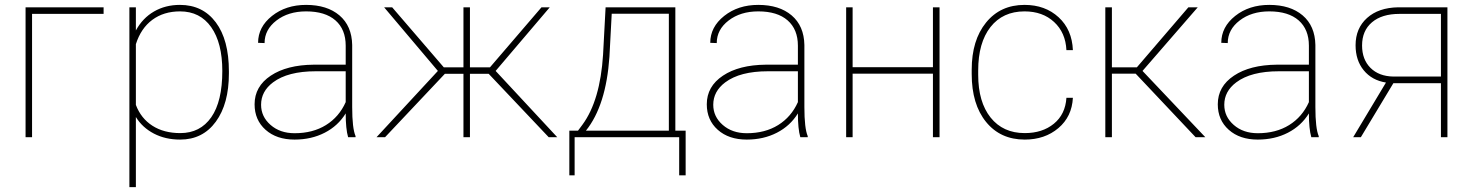

<svg xmlns="http://www.w3.org/2000/svg" viewBox="-20 -558 5994 781"><path d="M401.4 -501.5H110.4V0H84V-528.3H401.4Z M911.1 -259.3Q911.1 -135.7 857.9 -63Q804.7 9.8 712.9 9.8Q652.8 9.8 606 -14.6Q559.1 -39.1 532.7 -82V203.1H506.3V-528.3H532.7V-434.1Q560.1 -484.4 606.4 -511.2Q652.8 -538.1 711.9 -538.1Q804.7 -538.1 857.9 -467Q911.1 -396 911.1 -267.6ZM884.3 -269.5Q884.3 -383.3 839.1 -447.5Q793.9 -511.7 712.4 -511.7Q646 -511.7 599.6 -477.3Q553.2 -442.9 532.7 -378.4V-131.3Q553.2 -76.7 599.9 -46.6Q646.5 -16.6 713.4 -16.6Q794.4 -16.6 839.4 -81.1Q884.3 -145.5 884.3 -269.5Z M1396 0Q1386.2 -33.7 1386.2 -96.7Q1355 -45.9 1300.8 -18.1Q1246.6 9.8 1178.2 9.8Q1105 9.8 1060.3 -30Q1015.6 -69.8 1015.6 -133.8Q1015.6 -206.5 1081.3 -250.2Q1147 -293.9 1255.9 -294.9H1386.2V-372.1Q1386.2 -438.5 1344.5 -475.1Q1302.7 -511.7 1225.1 -511.7Q1152.8 -511.7 1104.5 -474.6Q1056.2 -437.5 1056.2 -382.8L1029.8 -383.8Q1029.8 -448.2 1086.4 -493.2Q1143.1 -538.1 1225.1 -538.1Q1310.5 -538.1 1360.8 -495.4Q1411.1 -452.6 1412.6 -375V-122.6Q1412.6 -35.6 1426.3 -4.4V0ZM1178.2 -16.1Q1252.4 -16.1 1305.9 -49.3Q1359.4 -82.5 1386.2 -142.6V-268.1H1264.2Q1150.9 -268.1 1090.8 -223.1Q1042 -186.5 1042 -131.8Q1042 -83.5 1080.6 -49.8Q1119.1 -16.1 1178.2 -16.1Z M1967.8 -257.8H1891.6V0H1865.2V-257.8H1789.6L1546.4 0H1511.7L1761.2 -269.5L1542.5 -528.3H1575.2L1785.2 -284.2H1865.2V-528.3H1891.6V-284.2H1973.1L2182.6 -528.3H2216.3L1996.1 -269.5L2246.6 0H2211.9Z M2331.1 -26.4 2349.6 -51.3Q2421.4 -149.4 2433.1 -335.9L2443.4 -528.3H2727.1V-26.4H2769V155.3H2742.7V0H2317.4V155.3H2295.9V-26.4ZM2363.3 -26.4H2700.7V-502H2468.3L2459 -327.1Q2445.3 -128.4 2363.3 -26.4Z M3235.4 0Q3225.6 -33.7 3225.6 -96.7Q3194.3 -45.9 3140.1 -18.1Q3085.9 9.8 3017.6 9.8Q2944.3 9.8 2899.7 -30Q2855 -69.8 2855 -133.8Q2855 -206.5 2920.7 -250.2Q2986.3 -293.9 3095.2 -294.9H3225.6V-372.1Q3225.6 -438.5 3183.8 -475.1Q3142.1 -511.7 3064.5 -511.7Q2992.2 -511.7 2943.8 -474.6Q2895.5 -437.5 2895.5 -382.8L2869.1 -383.8Q2869.1 -448.2 2925.8 -493.2Q2982.4 -538.1 3064.5 -538.1Q3149.9 -538.1 3200.2 -495.4Q3250.5 -452.6 3252 -375V-122.6Q3252 -35.6 3265.6 -4.4V0ZM3017.6 -16.1Q3091.8 -16.1 3145.3 -49.3Q3198.7 -82.5 3225.6 -142.6V-268.1H3103.5Q2990.2 -268.1 2930.2 -223.1Q2881.3 -186.5 2881.3 -131.8Q2881.3 -83.5 2919.9 -49.8Q2958.5 -16.1 3017.6 -16.1Z M3801.8 0H3774.9V-258.3H3448.2V0H3421.9V-528.3H3448.2V-284.7H3774.9V-528.3H3801.8Z M4148.4 -16.6Q4220.2 -16.6 4266.8 -54.7Q4313.5 -92.8 4317.9 -160.2H4344.2Q4340.3 -83.5 4285.2 -36.9Q4230 9.8 4148.4 9.8Q4049.3 9.8 3991 -62Q3932.6 -133.8 3932.6 -256.8V-274.4Q3932.6 -394.5 3991 -466.3Q4049.3 -538.1 4147.5 -538.1Q4231.4 -538.1 4286.1 -487.8Q4340.8 -437.5 4344.2 -354H4317.9Q4314.5 -425.3 4267.8 -468.5Q4221.2 -511.7 4147.5 -511.7Q4059.1 -511.7 4009 -448Q3959 -384.3 3959 -271V-253.9Q3959 -143.1 4009.5 -79.8Q4060.1 -16.6 4148.4 -16.6Z M4599.6 -258.3H4502.9V0H4476.1V-528.3H4502.9V-284.2H4604.5L4814 -528.3H4852.1L4627.4 -269.5L4882.8 0H4843.3Z M5314 0Q5304.2 -33.7 5304.2 -96.7Q5272.9 -45.9 5218.8 -18.1Q5164.6 9.8 5096.2 9.8Q5022.9 9.8 4978.3 -30Q4933.6 -69.8 4933.6 -133.8Q4933.6 -206.5 4999.3 -250.2Q5064.9 -293.9 5173.8 -294.9H5304.2V-372.1Q5304.2 -438.5 5262.5 -475.1Q5220.7 -511.7 5143.1 -511.7Q5070.8 -511.7 5022.5 -474.6Q4974.1 -437.5 4974.1 -382.8L4947.8 -383.8Q4947.8 -448.2 5004.4 -493.2Q5061 -538.1 5143.1 -538.1Q5228.5 -538.1 5278.8 -495.4Q5329.1 -452.6 5330.6 -375V-122.6Q5330.6 -35.6 5344.2 -4.4V0ZM5096.2 -16.1Q5170.4 -16.1 5223.9 -49.3Q5277.3 -82.5 5304.2 -142.6V-268.1H5182.1Q5068.8 -268.1 5008.8 -223.1Q4960 -186.5 4960 -131.8Q4960 -83.5 4998.5 -49.8Q5037.1 -16.1 5096.2 -16.1Z M5867.7 -528.3V0H5841.3V-219.7H5647.9L5515.6 0H5484.4L5617.7 -222.2Q5560.5 -231.4 5527.3 -272Q5494.1 -312.5 5494.1 -374Q5494.1 -442.9 5540.8 -484.9Q5587.4 -526.9 5667.5 -528.3ZM5520.5 -373Q5520.5 -315.9 5554.9 -281.7Q5589.4 -247.6 5647.9 -246.6H5841.3V-501.5H5672.4Q5601.1 -501.5 5560.8 -467.3Q5520.5 -433.1 5520.5 -373Z"/></svg>

Font: Roboto Thin
Style: Regular
Weight: 250
Designer: Google
Version: Version 2.134; 2016